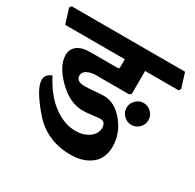

<svg xmlns="http://www.w3.org/2000/svg" viewBox="-166 -802 952 937"><g transform="rotate(30 310.5 -334.0)"><path d="M461.4 -355Q461.4 -379.9 479.7 -398.2Q498 -416.5 523.4 -416.5Q548.3 -416.5 566.4 -398.2Q584.5 -379.9 584.5 -355Q584.5 -330.1 566.4 -311.8Q548.3 -293.5 523.4 -293.5Q498 -293.5 479.7 -311.8Q461.4 -330.1 461.4 -355ZM621.1 -649.4 647 -566.4 638.7 -555.2H450.2V-427.2L440.4 -417.5H253.4Q224.6 -417.5 204.1 -406.7Q183.6 -396 183.6 -375Q183.6 -361.3 194.6 -352.3Q205.6 -343.3 233.4 -343.3Q252 -343.3 286.6 -346.4Q321.3 -349.6 337.4 -349.6Q399.9 -349.6 449 -288.8Q498 -228 498 -155.8Q498 -88.9 453.4 -54Q408.7 -19 338.9 -19Q204.1 -19 121.1 -115.2Q38.1 -211.4 34.7 -261.2Q33.2 -280.8 43.5 -292.5Q53.7 -304.2 69.8 -310.5Q115.2 -222.2 176.5 -177Q237.8 -131.8 300.3 -131.8Q346.7 -131.8 377.4 -154.1Q408.2 -176.3 408.2 -210Q408.2 -222.7 401.9 -233.2Q395.5 -243.7 377.4 -243.7Q365.2 -243.7 334.2 -239.5Q303.2 -235.4 283.2 -235.4Q209 -235.4 142.1 -302.2Q75.2 -369.1 75.2 -429.2Q75.2 -461.4 99.4 -481.2Q123.5 -501 174.3 -501H326.2Q331.1 -501 333.5 -503.4Q335.9 -505.9 335.9 -510.7V-555.2H0L-25.9 -638.2L-17.6 -649.4Z"/></g></svg>

Font: Sitara
Style: Bold
Weight: 700
Designer: Neelakash Kshetrimayum
Foundry: Neelakash Kshetrimayum
Version: Version 1.000;PS Version 1.000;PS 1.0;hotconv 1.;hotconv 1.0